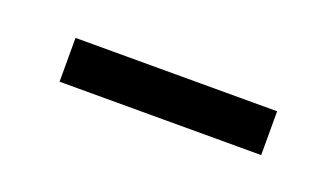

<svg xmlns="http://www.w3.org/2000/svg" viewBox="-25 -325 352 201"><g transform="rotate(20 151.0 -224.5)"><path d="M39.1 -199.7V-248.5H263.7V-199.7Z"/></g></svg>

Font: Happy Times at the IKOB Italic
Style: Regular
Weight: 400
Designer: Lucas Le Bihan
Foundry: Lucas Le Bihan
Version: Version 1.000;PS 1.0;hotconv 1.0.88;makeotf.lib2.5.647800